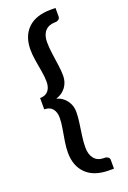

<svg xmlns="http://www.w3.org/2000/svg" viewBox="-173 -827 688 1035"><g transform="rotate(-20 171.0 -310.0)"><path d="M265 151Q178 151 132.5 106.5Q87 62 87 -15Q87 -44 92.5 -78Q98 -112 104 -146.5Q110 -181 110 -208Q110 -239 94.5 -258.5Q79 -278 47 -278V-343Q79 -343 94.5 -362.5Q110 -382 110 -413Q110 -441 104 -475Q98 -509 92.5 -543Q87 -577 87 -605Q87 -683 132.5 -727Q178 -771 265 -771H291V-722Q291 -711 282.5 -705Q274 -699 267 -699H260Q224 -698 204.5 -675.5Q185 -653 185 -613Q185 -583 190 -547Q195 -511 200 -476Q205 -441 205 -414Q205 -377 184.5 -349Q164 -321 128 -310Q163 -300 184 -271.5Q205 -243 205 -207Q205 -179 200 -144.5Q195 -110 190 -74.5Q185 -39 185 -8Q185 32 204.5 55.5Q224 79 260 79H267Q274 79 282.5 84.5Q291 90 291 101V151Z"/></g></svg>

Font: Aleo SemiBold
Style: Regular
Weight: 600
Designer: Alessio Laiso
Foundry: Alessio Laiso
Version: Version 2.001;gftools[0.9.29]